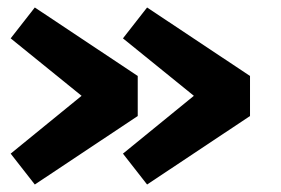

<svg xmlns="http://www.w3.org/2000/svg" viewBox="-20 -550 750 513"><path d="M648 -347V-240L373 -57L308.5 -139.5L498 -294L308.5 -447.5L373 -530ZM348 -347V-240L73 -57L8.5 -139.5L198 -294L8.5 -447.5L73 -530Z"/></svg>

Font: League Mono ExtraBold
Style: Regular
Weight: 800
Width: 6
Designer: Tyler Finck
Foundry: The League of Moveable Type / Tyler Finck
Version: Version 2.210